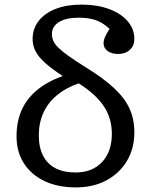

<svg xmlns="http://www.w3.org/2000/svg" viewBox="-20 -802 658 836"><path d="M310 14Q232 14 174 -13.5Q116 -41 84 -91Q52 -141 52 -208Q52 -272 74 -322Q96 -372 141 -409.5Q186 -447 253 -471Q204 -503 175.5 -529Q147 -555 134.5 -579.5Q122 -604 122 -632Q122 -677 148.5 -711Q175 -745 223 -763.5Q271 -782 335 -782Q402 -782 454 -763Q506 -744 535.5 -710Q565 -676 565 -632Q565 -603 545.5 -585Q526 -567 494 -567Q466 -567 448.5 -580Q431 -593 431 -613Q431 -626 436.5 -639.5Q442 -653 457 -676Q430 -702 399 -713.5Q368 -725 323 -725Q268 -725 237 -706Q206 -687 206 -654Q206 -638 212.5 -623.5Q219 -609 235 -593.5Q251 -578 279 -558Q307 -538 350 -511Q430 -462 477 -418Q524 -374 544.5 -328Q565 -282 565 -226Q565 -155 532.5 -101Q500 -47 443 -16.5Q386 14 310 14ZM309 -51Q382 -51 424.5 -96.5Q467 -142 467 -219Q467 -286 433 -338Q399 -390 323 -439Q267 -420 228 -387.5Q189 -355 169 -311Q149 -267 149 -213Q149 -160 167.5 -124Q186 -88 221.5 -69.5Q257 -51 309 -51Z"/></svg>

Font: Literata Variable Black
Style: Regular
Weight: 900
Designer: Latin by Veronika Burian and Jose Scaglione. Greek by Irene Vlachou. Cyrillic by Vera Evstafieva.
Foundry: TypeTogether
Version: Version 3.021